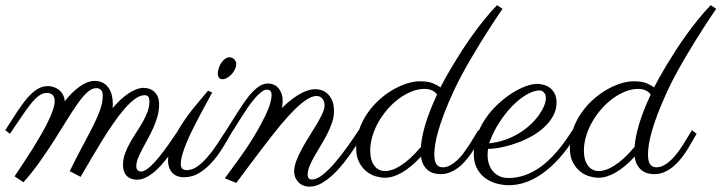

<svg xmlns="http://www.w3.org/2000/svg" viewBox="-20 -675 2732 727"><path d="M406.2 -265.6Q420.4 -282.2 435.5 -296.4Q450.7 -310.5 465.8 -320.8Q481 -331.1 495.8 -336.7Q510.7 -342.3 524.4 -342.3Q535.2 -342.3 545.7 -338.6Q556.2 -335 564.5 -327.4Q572.8 -319.8 577.6 -308.1Q582.5 -296.4 582.5 -280.3Q582.5 -256.8 576.2 -234.1Q569.8 -211.4 560.1 -189.9Q550.3 -168.5 539.3 -148.4Q528.3 -128.4 518.6 -110.1Q508.8 -91.8 502.4 -75.4Q496.1 -59.1 496.1 -45.4Q496.1 -34.7 501.7 -30Q507.3 -25.4 513.7 -25.4Q526.4 -25.4 543.7 -40Q561 -54.7 580.1 -77.6Q599.1 -100.6 618.4 -128.2Q637.7 -155.8 655.3 -182.1L672.9 -168.5Q666.5 -158.2 656.5 -141.4Q646.5 -124.5 633.3 -105.2Q620.1 -85.9 604.5 -66.2Q588.9 -46.4 571.5 -30.5Q554.2 -14.6 535.6 -4.6Q517.1 5.4 498.5 5.4Q488.3 5.4 478.8 2.4Q469.2 -0.5 461.9 -7.1Q454.6 -13.7 450.2 -24.4Q445.8 -35.2 445.8 -50.8Q445.8 -72.3 453.1 -92.8Q460.4 -113.3 471.7 -133.3Q482.9 -153.3 495.8 -173.1Q508.8 -192.9 520 -212.4Q531.2 -231.9 538.6 -251.7Q545.9 -271.5 545.9 -292Q545.9 -302.2 542 -308.3Q538.1 -314.5 527.3 -314.5Q510.3 -314.5 491.2 -300.5Q472.2 -286.6 451.7 -263.2Q431.2 -239.7 409.7 -208.7Q388.2 -177.7 366.9 -143.3Q345.7 -108.9 325 -73.5Q304.2 -38.1 285.2 -5.4L244.1 -26.9Q270 -80.1 292.7 -122.1Q315.4 -164.1 332.5 -198Q349.6 -231.9 359.4 -260Q369.1 -288.1 369.1 -313Q369.1 -317.9 368.2 -323Q367.2 -328.1 364.3 -332Q361.3 -335.9 356.7 -338.6Q352.1 -341.3 344.7 -341.3Q328.1 -341.3 311 -325.9Q293.9 -310.5 274.9 -283.9Q255.9 -257.3 234.1 -221.9Q212.4 -186.5 187.3 -147Q162.1 -107.4 132.8 -65.7Q103.5 -23.9 68.8 15.1L35.2 -7.3Q50.8 -30.8 68.1 -56.9Q85.4 -83 102.3 -109.9Q119.1 -136.7 134.5 -163.3Q149.9 -189.9 161.6 -213.9Q173.3 -237.8 180.2 -257.8Q187 -277.8 187 -292Q187 -308.6 178.7 -315.9Q170.4 -323.2 157.2 -323.2Q141.6 -323.2 126.7 -312Q111.8 -300.8 95.5 -280.3Q79.1 -259.8 60.3 -231.2Q41.5 -202.6 17.6 -168.5L0 -182.1Q25.9 -223.1 46.6 -254.4Q67.4 -285.6 85.9 -306.6Q104.5 -327.6 122.8 -338.4Q141.1 -349.1 162.6 -349.1Q168.9 -349.1 179 -346.7Q189 -344.2 198.7 -337.9Q208.5 -331.5 216.1 -320.3Q223.6 -309.1 225.1 -291.5Q252.4 -326.7 282.2 -347.7Q312 -368.7 338.4 -368.7Q357.4 -368.7 370.6 -361.1Q383.8 -353.5 391.8 -341.3Q399.9 -329.1 403.6 -313.7Q407.2 -298.3 407.2 -282.7Q407.2 -278.8 407 -274.4Q406.7 -270 406.2 -265.6Z M874.5 -433.1Q874.5 -423.3 869.6 -412.8Q864.7 -402.3 857.2 -394Q849.6 -385.7 840.3 -380.4Q831.1 -375 821.8 -375Q813.5 -375 809.1 -381.1Q804.7 -387.2 804.7 -396Q804.7 -403.8 807.6 -414.6Q810.5 -425.3 816.4 -434.8Q822.3 -444.3 830.6 -451.2Q838.9 -458 849.6 -458Q859.9 -458 867.2 -450.2Q874.5 -442.4 874.5 -433.1ZM783.2 -324.7Q776.9 -312 765.4 -291.3Q753.9 -270.5 740.7 -245.8Q727.5 -221.2 713.9 -194.1Q700.2 -167 689.2 -141.4Q678.2 -115.7 671.4 -93.3Q664.6 -70.8 664.6 -55.2Q664.6 -41 670.4 -35.9Q676.3 -30.8 687 -30.8Q707 -30.8 726.1 -43.9Q745.1 -57.1 763.9 -78.4Q782.7 -99.6 800.8 -127Q818.8 -154.3 836.9 -182.1L854.5 -168.5Q840.3 -143.1 822.5 -114.3Q804.7 -85.4 782.7 -60.8Q760.7 -36.1 734.4 -20Q708 -3.9 676.8 -3.9Q647.5 -3.9 631.8 -21.5Q616.2 -39.1 616.2 -66.9Q616.2 -99.6 631.3 -135.3Q646.5 -170.9 669.2 -205.8Q691.9 -240.7 718.5 -272.9Q745.1 -305.2 767.6 -331.5Z M1244.6 -253.4Q1244.6 -232.4 1237.3 -210.7Q1230 -189 1218.8 -167.2Q1207.5 -145.5 1194.8 -124.5Q1182.1 -103.5 1170.9 -84Q1159.7 -64.5 1152.3 -46.6Q1145 -28.8 1145 -14.2Q1145 -2.9 1149.9 1Q1154.8 4.9 1160.6 4.9Q1179.2 4.9 1202.1 -13.4Q1225.1 -31.7 1248.8 -59.6Q1272.5 -87.4 1295.9 -120.1Q1319.3 -152.8 1338.4 -182.1L1356 -168.5Q1352.1 -162.6 1341.8 -145.3Q1331.5 -127.9 1316.4 -105.7Q1301.3 -83.5 1282.5 -59.3Q1263.7 -35.2 1242.2 -14.9Q1220.7 5.4 1198 18.6Q1175.3 31.7 1152.3 31.7Q1139.2 31.7 1128.4 27.3Q1117.7 22.9 1110.1 15.1Q1102.5 7.3 1098.1 -3.2Q1093.8 -13.7 1093.8 -25.4Q1093.8 -44.4 1102.3 -66.7Q1110.8 -88.9 1123.5 -112.3Q1136.2 -135.7 1151.4 -159.4Q1166.5 -183.1 1179.2 -204.6Q1191.9 -226.1 1200.4 -244.4Q1209 -262.7 1209 -275.9Q1209 -291 1200.9 -301.3Q1192.9 -311.5 1178.2 -311.5Q1162.6 -311.5 1142.1 -298.6Q1121.6 -285.6 1096.2 -260.7Q1070.8 -235.8 1040.8 -199.5Q1010.7 -163.1 975.6 -116.7Q955.6 -89.8 936.5 -64.9Q928.2 -54.2 919.9 -43Q911.6 -31.7 903.3 -20.8Q895 -9.8 887.7 0.2Q880.4 10.3 874.5 17.6L831.5 0L888.7 -78.6Q900.9 -95.2 913.6 -114.3Q926.3 -133.3 938.7 -153.6Q951.2 -173.8 962.4 -194.3Q973.6 -214.8 983.4 -234.4Q997.6 -263.7 1002.9 -283Q1008.3 -302.2 1008.3 -314Q1008.3 -327.1 1003.4 -331.3Q998.5 -335.4 989.7 -335.4Q980.5 -335.4 968.5 -325.9Q956.5 -316.4 943.8 -301.5Q931.2 -286.6 918.2 -267.8Q905.3 -249 893.6 -230.5Q881.8 -211.9 871.6 -195.3Q861.3 -178.7 854.5 -168.5L836.9 -182.1Q861.8 -221.2 882.1 -253.7Q902.3 -286.1 921.1 -309.6Q939.9 -333 957.8 -345.9Q975.6 -358.9 995.6 -358.9Q1006.3 -358.9 1016.4 -354.5Q1026.4 -350.1 1033.9 -341.6Q1041.5 -333 1045.9 -320.8Q1050.3 -308.6 1050.3 -292.5Q1050.3 -279.8 1047.4 -266.1Q1068.8 -287.1 1087.4 -300.8Q1106 -314.5 1121.6 -322.5Q1137.2 -330.6 1150.4 -334Q1163.6 -337.4 1174.3 -337.4Q1183.6 -337.4 1195.8 -334Q1208 -330.6 1218.8 -321.3Q1229.5 -312 1237.1 -295.7Q1244.6 -279.3 1244.6 -253.4Z M1882.8 -641.6Q1877.4 -633.8 1865.2 -615.7Q1853 -597.7 1836.9 -572.8Q1820.8 -547.9 1802 -517.6Q1783.2 -487.3 1764.4 -455.1Q1745.6 -422.9 1727.8 -389.9Q1710 -356.9 1696.3 -326.7Q1674.8 -279.8 1660.9 -242.9Q1647 -206.1 1638.9 -177.2Q1630.9 -148.4 1627.7 -127.2Q1624.5 -106 1624.5 -90.8Q1624.5 -63 1633.1 -52.2Q1641.6 -41.5 1656.2 -41.5Q1671.4 -41.5 1685.3 -49.3Q1699.2 -57.1 1712.2 -69.3Q1725.1 -81.5 1736.6 -97.2Q1748 -112.8 1758.1 -128.4Q1768.1 -144 1776.4 -158.2Q1784.7 -172.4 1791 -182.1L1808.6 -168.5Q1803.2 -159.7 1795.2 -145.3Q1787.1 -130.9 1776.9 -113.8Q1766.6 -96.7 1753.4 -79.3Q1740.2 -62 1724.4 -47.9Q1708.5 -33.7 1689.2 -24.7Q1669.9 -15.6 1647.5 -15.6Q1636.7 -15.6 1624.8 -18.6Q1612.8 -21.5 1602.5 -28.8Q1592.3 -36.1 1584.5 -49.1Q1576.7 -62 1574.2 -82Q1537.6 -42.5 1502.9 -22.2Q1468.3 -2 1437.5 -2Q1421.9 -2 1403.1 -7.3Q1384.3 -12.7 1367.7 -25.9Q1351.1 -39.1 1339.8 -60.8Q1328.6 -82.5 1328.6 -114.7Q1328.6 -150.9 1339.8 -183.6Q1351.1 -216.3 1370.1 -244.4Q1389.2 -272.5 1413.8 -295.2Q1438.5 -317.9 1465.3 -333.7Q1492.2 -349.6 1519.3 -358.4Q1546.4 -367.2 1570.3 -367.2Q1602.1 -367.2 1620.1 -359.4Q1638.2 -351.6 1647.5 -343.8Q1654.3 -357.4 1666 -378.7Q1677.7 -399.9 1693.4 -426Q1709 -452.1 1728 -481.7Q1747.1 -511.2 1768.6 -541.3Q1790 -571.3 1813.7 -600.6Q1837.4 -629.9 1861.8 -655.3ZM1573.7 -118.7Q1576.2 -154.8 1590.6 -203.9Q1605 -252.9 1634.8 -316.9Q1627.9 -327.1 1615.5 -332.8Q1603 -338.4 1587.4 -338.4Q1563.5 -338.4 1538.8 -328.6Q1514.2 -318.8 1491.5 -302.2Q1468.8 -285.6 1448.7 -262.9Q1428.7 -240.2 1413.8 -214.4Q1398.9 -188.5 1390.4 -160.4Q1381.8 -132.3 1381.8 -105Q1381.8 -68.4 1397.2 -47.9Q1412.6 -27.3 1438.5 -27.3Q1450.7 -27.3 1465.3 -32.2Q1480 -37.1 1497.3 -48.1Q1514.6 -59.1 1533.7 -76.4Q1552.7 -93.8 1573.7 -118.7Z M1828.1 -111.3Q1827.1 -105.5 1826.7 -99.6Q1826.2 -93.8 1826.2 -87.9Q1826.2 -70.3 1831.3 -54.4Q1836.4 -38.6 1846.4 -26.6Q1856.4 -14.6 1871.3 -7.8Q1886.2 -1 1905.3 -1Q1969.2 -1 2028.8 -44.4Q2088.4 -87.9 2147.5 -182.1L2164.1 -167.5Q2131.8 -113.8 2098.6 -76.9Q2065.4 -40 2032.5 -17.1Q1999.5 5.9 1967.8 16.1Q1936 26.4 1907.2 26.4Q1886.2 26.4 1862.8 20.5Q1839.4 14.6 1819.6 1Q1799.8 -12.7 1786.9 -35.6Q1773.9 -58.6 1773.9 -92.8Q1773.9 -129.4 1786.4 -163.3Q1798.8 -197.3 1818.8 -226.6Q1838.9 -255.9 1864.7 -280Q1890.6 -304.2 1917.2 -321.3Q1943.8 -338.4 1969.2 -347.9Q1994.6 -357.4 2014.2 -357.4Q2026.9 -357.4 2040 -353.5Q2053.2 -349.6 2063.7 -341.3Q2074.2 -333 2080.8 -319.3Q2087.4 -305.7 2087.4 -286.6Q2087.4 -260.7 2075.4 -238Q2063.5 -215.3 2043.5 -196Q2023.4 -176.8 1997.1 -161.4Q1970.7 -146 1941.9 -135.3Q1913.1 -124.5 1883.8 -118.2Q1854.5 -111.8 1828.1 -111.3ZM1832 -132.3Q1864.7 -135.7 1893.6 -146Q1922.4 -156.2 1946.3 -171.1Q1970.2 -186 1989 -203.6Q2007.8 -221.2 2020.5 -239.3Q2033.2 -257.3 2040 -273.9Q2046.9 -290.5 2046.9 -303.7Q2046.9 -316.9 2039.8 -324.7Q2032.7 -332.5 2022.9 -332.5Q2001.5 -332.5 1974.6 -317.1Q1947.8 -301.8 1920.9 -274.7Q1894 -247.6 1870.4 -210.9Q1846.7 -174.3 1832 -132.3Z M2691.9 -641.6Q2686.5 -633.8 2674.3 -615.7Q2662.1 -597.7 2646 -572.8Q2629.9 -547.9 2611.1 -517.6Q2592.3 -487.3 2573.5 -455.1Q2554.7 -422.9 2536.9 -389.9Q2519 -356.9 2505.4 -326.7Q2483.9 -279.8 2470 -242.9Q2456.1 -206.1 2448 -177.2Q2439.9 -148.4 2436.8 -127.2Q2433.6 -106 2433.6 -90.8Q2433.6 -63 2442.1 -52.2Q2450.7 -41.5 2465.3 -41.5Q2480.5 -41.5 2494.4 -49.3Q2508.3 -57.1 2521.2 -69.3Q2534.2 -81.5 2545.7 -97.2Q2557.1 -112.8 2567.1 -128.4Q2577.1 -144 2585.4 -158.2Q2593.8 -172.4 2600.1 -182.1L2617.7 -168.5Q2612.3 -159.7 2604.2 -145.3Q2596.2 -130.9 2585.9 -113.8Q2575.7 -96.7 2562.5 -79.3Q2549.3 -62 2533.4 -47.9Q2517.6 -33.7 2498.3 -24.7Q2479 -15.6 2456.5 -15.6Q2445.8 -15.6 2433.8 -18.6Q2421.9 -21.5 2411.6 -28.8Q2401.4 -36.1 2393.6 -49.1Q2385.7 -62 2383.3 -82Q2346.7 -42.5 2312 -22.2Q2277.3 -2 2246.6 -2Q2231 -2 2212.2 -7.3Q2193.4 -12.7 2176.8 -25.9Q2160.2 -39.1 2148.9 -60.8Q2137.7 -82.5 2137.7 -114.7Q2137.7 -150.9 2148.9 -183.6Q2160.2 -216.3 2179.2 -244.4Q2198.2 -272.5 2222.9 -295.2Q2247.6 -317.9 2274.4 -333.7Q2301.3 -349.6 2328.4 -358.4Q2355.5 -367.2 2379.4 -367.2Q2411.1 -367.2 2429.2 -359.4Q2447.3 -351.6 2456.5 -343.8Q2463.4 -357.4 2475.1 -378.7Q2486.8 -399.9 2502.4 -426Q2518.1 -452.1 2537.1 -481.7Q2556.2 -511.2 2577.6 -541.3Q2599.1 -571.3 2622.8 -600.6Q2646.5 -629.9 2670.9 -655.3ZM2382.8 -118.7Q2385.3 -154.8 2399.7 -203.9Q2414.1 -252.9 2443.8 -316.9Q2437 -327.1 2424.6 -332.8Q2412.1 -338.4 2396.5 -338.4Q2372.6 -338.4 2347.9 -328.6Q2323.2 -318.8 2300.5 -302.2Q2277.8 -285.6 2257.8 -262.9Q2237.8 -240.2 2222.9 -214.4Q2208 -188.5 2199.5 -160.4Q2190.9 -132.3 2190.9 -105Q2190.9 -68.4 2206.3 -47.9Q2221.7 -27.3 2247.6 -27.3Q2259.8 -27.3 2274.4 -32.2Q2289.1 -37.1 2306.4 -48.1Q2323.7 -59.1 2342.8 -76.4Q2361.8 -93.8 2382.8 -118.7Z"/></svg>

Font: Parisienne
Style: Regular
Weight: 400
Designer: Astigmatic (AOETI)
Foundry: Astigmatic (AOETI)
Version: Version 1.000